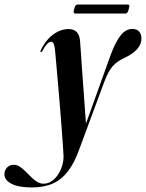

<svg xmlns="http://www.w3.org/2000/svg" viewBox="-154 -575 642 843"><path d="M332 -334.5Q353.5 -391.5 375.8 -419.8Q398 -448 427.5 -448Q446.5 -448 456.8 -436.5Q467 -425 467 -406.5Q467 -380.5 448.5 -359.8Q430 -339 398 -323.5Q381.5 -316 368 -307.5Q354.5 -299 343 -286.8Q331.5 -274.5 321.8 -256.2Q312 -238 302 -211L195 78Q173.5 139 144.8 176.5Q116 214 77.5 231Q39 248 -13.5 248Q-73 248 -103.8 231.8Q-134.5 215.5 -134.5 190.5Q-134.5 172.5 -123 160.5Q-111.5 148.5 -93.5 148.5Q-79.5 148.5 -66.8 157Q-54 165.5 -41.8 177.8Q-29.5 190 -17 202.5Q-4.5 215 8.8 223.2Q22 231.5 37 231.5Q56.5 231.5 72.8 220.5Q89 209.5 100.8 191.5Q112.5 173.5 118.8 152.8Q125 132 125 111.5Q125 101.5 122.5 67.2Q120 33 116.5 -15Q113 -63 108.5 -116Q104 -169 99.8 -218.2Q95.5 -267.5 92.2 -304.5Q89 -341.5 87.5 -355.5Q85.5 -375 81.5 -383.2Q77.5 -391.5 70.5 -391.5Q61.5 -391.5 52.8 -382.2Q44 -373 32 -351.5Q30.5 -348.5 29.2 -347Q28 -345.5 26 -346Q24 -346.5 23.5 -348.5Q23 -350.5 24.5 -353.5Q39 -384 58.5 -404.8Q78 -425.5 100.8 -436.5Q123.5 -447.5 147.5 -447.5Q170.5 -447.5 183 -434.2Q195.5 -421 197.5 -394.5Q199 -380 201 -347Q203 -314 206.2 -270.2Q209.5 -226.5 212.8 -179.8Q216 -133 219.2 -90.5Q222.5 -48 224.5 -18L218 -17ZM171.5 -535Q174.5 -547.5 178 -551.2Q181.5 -555 188 -555H405Q412.5 -555 413.8 -551.8Q415 -548.5 411.5 -535.5Q408.5 -524 405.2 -519.8Q402 -515.5 395 -515.5H178Q171 -515.5 169.8 -519.5Q168.5 -523.5 171.5 -535Z"/></svg>

Font: Fraunces 120pt SemiBold
Style: Italic
Weight: 600
Italic angle: -16°
Version: Version 1.000;[b76b70a41]